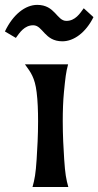

<svg xmlns="http://www.w3.org/2000/svg" viewBox="-55 -752 396 772"><path d="M202.1 -381.3C208 -440.4 210 -460.9 218.8 -493.2H45.4C68.8 -460.9 85 -440.4 92.3 -381.3C96.7 -346.7 98.1 -305.7 98.1 -264.2C98.1 -209 95.2 -154.3 92.3 -111.3C88.4 -52.7 84.5 -31.7 75.7 0H219.7C210.9 -31.7 207 -52.7 203.1 -111.3C200.2 -154.3 197.3 -209 197.3 -264.2C197.3 -305.7 198.7 -346.7 202.1 -381.3ZM8.8 -599.6C23.9 -620.6 43 -650.4 78.6 -650.4C117.7 -650.4 123.5 -585.9 195.8 -585.9C241.7 -585.9 289.6 -620.6 320.8 -683.1L281.7 -718.8C266.6 -697.8 247.6 -668 211.9 -668C172.9 -668 167 -732.4 94.7 -732.4C46.9 -732.4 -2.9 -693.8 -35.2 -625.5Z"/></svg>

Font: Amarante
Style: Regular
Weight: 400
Designer: Karolina Lach
Foundry: Sorkin Type Co.
Version: Version 1.001